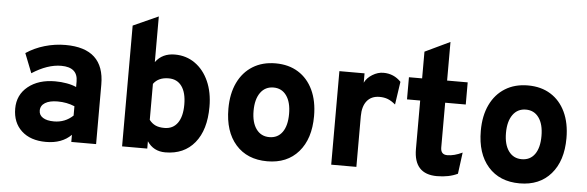

<svg xmlns="http://www.w3.org/2000/svg" viewBox="-48 -877 3196 1045"><g transform="rotate(5 1550.0 -355.0)"><path d="M228.5 12Q144 12 95.2 -33Q46.5 -78 46.5 -154.5Q46.5 -229.5 103 -275.2Q159.5 -321 251 -321Q283.5 -321 314.2 -315.5Q345 -310 366.5 -300V-330.5Q366.5 -408 276 -408Q201.5 -408 117 -353.5L75 -460Q120.5 -490.5 176.2 -506.8Q232 -523 289.5 -523Q502 -523 502 -325.5V0H366.5V-39Q316 12 228.5 12ZM262.5 -103Q323 -103 366.5 -144V-195Q324 -213 273.5 -213Q230 -213 205.2 -197.8Q180.5 -182.5 180.5 -155Q180.5 -130.5 202 -116.8Q223.5 -103 262.5 -103Z M880.5 12Q816 12 781.5 -40V0H644V-660L781.5 -722V-472.5Q818.5 -523 887 -523Q949.5 -523 997.5 -489Q1045.5 -455 1072.2 -395Q1099 -335 1099 -256Q1099 -129.5 1041 -58.8Q983 12 880.5 12ZM864.5 -120Q911 -120 936.2 -155.2Q961.5 -190.5 961.5 -256Q961.5 -321 936.2 -356Q911 -391 864.5 -391Q808.5 -391 781.5 -353.5V-157Q795.5 -138.5 815 -129.2Q834.5 -120 864.5 -120Z M1437.5 12Q1328 12 1265.2 -59.2Q1202.5 -130.5 1202.5 -255Q1202.5 -337 1231.2 -397.2Q1260 -457.5 1312.8 -490.2Q1365.5 -523 1437.5 -523Q1509 -523 1561.2 -490.5Q1613.5 -458 1642 -397.8Q1670.5 -337.5 1670.5 -255Q1670.5 -131 1608.2 -59.5Q1546 12 1437.5 12ZM1437.5 -120Q1483.5 -120 1508.8 -155.5Q1534 -191 1534 -255Q1534 -319.5 1508.2 -355.2Q1482.5 -391 1437.5 -391Q1392 -391 1366 -354.8Q1340 -318.5 1340 -255Q1340 -192 1366 -156Q1392 -120 1437.5 -120Z M1786.5 0V-511H1924V-460Q1936.5 -486.5 1966.2 -504.8Q1996 -523 2026.5 -523Q2083.5 -523 2122.5 -482L2104 -356.5Q2082 -375 2062 -382.8Q2042 -390.5 2017 -390.5Q1972.5 -390.5 1948.2 -360.8Q1924 -331 1924 -277V0Z M2365 12Q2238.5 12 2238.5 -125V-390H2166.5V-511H2238.5V-657L2375 -722V-511H2487.5V-390H2375V-145.5Q2375 -106.5 2411 -106.5Q2449 -106.5 2493.5 -128L2478 -11Q2430.5 12 2365 12Z M2816.5 12Q2707 12 2644.2 -59.2Q2581.5 -130.5 2581.5 -255Q2581.5 -337 2610.2 -397.2Q2639 -457.5 2691.8 -490.2Q2744.5 -523 2816.5 -523Q2888 -523 2940.2 -490.5Q2992.5 -458 3021 -397.8Q3049.5 -337.5 3049.5 -255Q3049.5 -131 2987.2 -59.5Q2925 12 2816.5 12ZM2816.5 -120Q2862.5 -120 2887.8 -155.5Q2913 -191 2913 -255Q2913 -319.5 2887.2 -355.2Q2861.5 -391 2816.5 -391Q2771 -391 2745 -354.8Q2719 -318.5 2719 -255Q2719 -192 2745 -156Q2771 -120 2816.5 -120Z"/></g></svg>

Font: Overpass ExtraBold
Style: Regular
Weight: 800
Designer: Delve Withrington, Dave Bailey, Thomas Jockin
Foundry: Delve Fonts LLC
Version: Version 4.000; ttfautohint (v1.8.3)